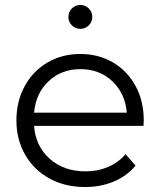

<svg xmlns="http://www.w3.org/2000/svg" viewBox="-20 -747 644 772"><path d="M557 -241H117Q123 -159 180 -108.5Q237 -58 324 -58Q373 -58 414 -75.5Q455 -93 485 -127L525 -81Q490 -39 437.5 -17Q385 5 322 5Q241 5 178.5 -29.5Q116 -64 81 -125Q46 -186 46 -263Q46 -340 79.5 -401Q113 -462 171.5 -496Q230 -530 303 -530Q376 -530 434 -496Q492 -462 525 -401.5Q558 -341 558 -263ZM117 -294H490Q483 -372 431.5 -420.5Q380 -469 303 -469Q227 -469 175.5 -420.5Q124 -372 117 -294ZM255 -679Q255 -699 269 -713Q283 -727 303 -727Q323 -727 337 -713Q351 -699 351 -679Q351 -659 337 -645Q323 -631 303 -631Q283 -631 269 -645Q255 -659 255 -679Z"/></svg>

Font: Idrija
Style: Regular
Weight: 400
Designer: Julieta Ulanovsky
Foundry: Julieta Ulanovsky
Version: Version 7.200